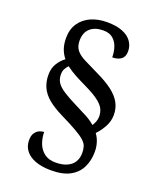

<svg xmlns="http://www.w3.org/2000/svg" viewBox="-159 -852 861 1059"><g transform="rotate(20 272.0 -323.0)"><path d="M272 114Q233 114 201.5 106.5Q170 99 147.5 84Q125 69 113 47.5Q101 26 101 -2Q101 -29 112 -44.5Q123 -60 137.5 -66Q152 -72 164 -72Q164 -37 176 -5.5Q188 26 213.5 45.5Q239 65 279 65Q320 65 347 52.5Q374 40 387.5 18Q401 -4 401 -35Q401 -57 395.5 -73.5Q390 -90 372 -106Q354 -122 319 -142Q284 -162 225 -191Q172 -217 139.5 -244.5Q107 -272 92.5 -304.5Q78 -337 78 -377Q78 -415 95 -443Q112 -471 137 -489Q119 -511 109.5 -538Q100 -565 100 -601Q100 -652 124 -687.5Q148 -723 189.5 -741.5Q231 -760 284 -760Q339 -760 375 -745.5Q411 -731 429 -705.5Q447 -680 447 -648Q447 -616 427.5 -601.5Q408 -587 376 -587Q376 -618 367 -646Q358 -674 337 -692Q316 -710 280 -710Q231 -710 203 -685Q175 -660 175 -613Q175 -578 192.5 -556.5Q210 -535 245 -518Q280 -501 330 -476Q387 -449 423 -421Q459 -393 476 -361.5Q493 -330 493 -291Q493 -254 474.5 -220.5Q456 -187 433 -164Q443 -151 449.5 -136Q456 -121 460 -103.5Q464 -86 464 -65Q464 -13 444 27.5Q424 68 382 91Q340 114 272 114ZM401 -199Q409 -211 414.5 -225.5Q420 -240 420 -256Q420 -279 410.5 -299Q401 -319 373.5 -340.5Q346 -362 292 -388Q256 -405 224.5 -422Q193 -439 167 -459Q157 -449 149.5 -435.5Q142 -422 142 -402Q142 -375 155 -355Q168 -335 199.5 -314.5Q231 -294 288 -266Q318 -251 347.5 -235.5Q377 -220 401 -199Z"/></g></svg>

Font: Noto Serif Malayalam
Style: Regular
Weight: 400
Designer: Indian type Foundry, Jelle Bosma, Monotype Design Team
Foundry: Monotype Imaging Inc.
Version: Version 2.103